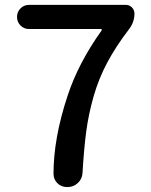

<svg xmlns="http://www.w3.org/2000/svg" viewBox="-20 -756 609 776"><path d="M313.5 -57.6Q312.5 -33.2 294.9 -16.6Q277.3 0 252.9 0H251Q226.6 0 210.9 -16.6Q196.3 -32.2 196.3 -53.7Q196.3 -197.3 252.9 -368.2Q295.9 -500 390.6 -632.8Q392.6 -634.8 391.1 -636.7Q389.6 -638.7 387.7 -638.7H97.7Q77.1 -638.7 63 -652.8Q48.8 -667 48.8 -687.5Q48.8 -708 63 -722.2Q77.1 -736.3 97.7 -736.3H488.3Q502.9 -736.3 513.2 -726.1Q523.4 -715.8 523.4 -701.2Q523.4 -667 502 -638.7Q448.2 -568.4 413.6 -503.4Q378.9 -438.5 358.4 -366.7Q337.9 -294.9 328.6 -225.1Q319.3 -155.3 313.5 -57.6Z"/></svg>

Font: Gen Jyuu Gothic P Medium
Style: Regular
Weight: 500
Designer: [Source Han Sans]
Ryoko NISHIZUKA  (kana & ideographs); Paul D. Hunt (Latin, Greek & Cyrillic); Wenlong ZHANG  (bopomofo
Version: Version 1.002.20150607